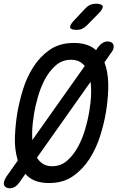

<svg xmlns="http://www.w3.org/2000/svg" viewBox="-45 -970 665 1028"><path d="M218 10Q143 10 103 -27Q97 -32 91 -39L58 8Q47 23 34.5 30.5Q22 38 6 38Q-3 38 -11 34Q-19 30 -22.5 22.5Q-26 15 -23.5 3.5Q-21 -8 -11 -24L50 -110Q49 -115 48 -119Q32 -175 35 -241Q38 -307 48 -367Q58 -425 78 -490.5Q98 -556 133.5 -611.5Q169 -667 221.5 -703.5Q274 -740 350 -740Q425 -740 466 -704L469 -701L479 -716Q491 -732 504 -740Q517 -748 532 -748Q542 -748 550 -744Q558 -740 561.5 -732.5Q565 -725 563 -713Q561 -701 549 -686L514 -636Q518 -625 522 -613Q537 -557 534.5 -492Q532 -427 522 -368Q512 -308 491 -241.5Q470 -175 434 -119Q398 -63 345.5 -26.5Q293 10 218 10ZM234 -80Q282 -80 316.5 -111.5Q351 -143 374.5 -187.5Q398 -232 412 -281.5Q426 -331 432 -367Q436 -390 439.5 -420Q443 -450 443 -482Q443 -507 440 -532L153 -126Q164 -107 182 -95Q202 -80 234 -80ZM128 -220 409 -617Q400 -627 388 -636Q367 -650 335 -650Q287 -650 252 -618.5Q217 -587 194 -542.5Q171 -498 157.5 -449.5Q144 -401 138 -366Q134 -342 130.5 -311.5Q127 -281 127 -250Q127 -235 128 -220ZM366 -810Q335 -810 331 -822Q327 -834 350 -859L411 -924Q423 -937 437 -943.5Q451 -950 468 -950Q500 -950 504.5 -937.5Q509 -925 484 -899L420 -834Q408 -822 395 -816Q382 -810 366 -810Z"/></svg>

Font: Maple Mono NL
Style: Italic
Weight: 400
Italic angle: -10°
Monospace: yes
Designer: subframe7536
Version: Version 7.000